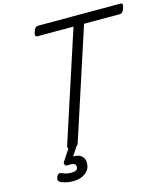

<svg xmlns="http://www.w3.org/2000/svg" viewBox="-172 -1128 1326 1527"><g transform="rotate(-15 491.5 -364.5)"><path d="M298 15Q256 15 263 -13L558 -918H264Q249 -918 245.5 -927Q242 -936 249 -958Q257 -981 266 -989.5Q275 -998 290 -998H963Q978 -998 981.5 -989.5Q985 -981 977 -958Q970 -936 961 -927Q952 -918 937 -918H645L350 -13Q346 1 333 8Q320 15 298 15ZM240 269Q203 269 173.5 261.5Q144 254 127 241Q119 233 120 220.5Q121 208 126 199Q133 186 141.5 181.5Q150 177 160 181Q173 187 192 193.5Q211 200 242 200Q267 200 281 192.5Q295 185 295 165Q295 143 275.5 137.5Q256 132 229 135Q218 136 213.5 133Q209 130 205 124Q201 117 202.5 110.5Q204 104 209 97L282 -13H348L271 105L242 89Q286 75 317 80.5Q348 86 364.5 106Q381 126 381 155Q381 192 361.5 217.5Q342 243 310 256Q278 269 240 269Z"/></g></svg>

Font: Playwrite BE VLG
Style: Regular
Weight: 400
Designer: Veronika Burian, José Scaglione
Foundry: TypeTogether
Version: Version 1.002